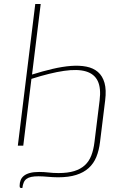

<svg xmlns="http://www.w3.org/2000/svg" viewBox="-20 -723 602 953"><path d="M155 -703H182L139 -353Q191.5 -369.5 240.8 -381Q290 -392.5 332.5 -395.8Q375 -399 409 -392.2Q443 -385.5 466 -365.8Q489 -346 498.8 -311.5Q508.5 -277 502 -225L476.5 -18.5Q471.5 23.5 458.2 56Q445 88.5 420.2 111Q395.5 133.5 358.2 145.2Q321 157 268 157Q253.5 157 241.5 156.2Q229.5 155.5 218.2 154.5Q207 153.5 195.5 152.8Q184 152 171.5 152Q150 152 135.5 155Q121 158 111.8 164.8Q102.5 171.5 97.8 182.8Q93 194 91 210H85Q80.5 210 79 207.5Q77.5 205 77.5 198.5Q77.5 183.5 82.5 171Q87.5 158.5 98.8 149.5Q110 140.5 128.5 135.5Q147 130.5 174.5 130.5Q187 130.5 198.2 131.2Q209.5 132 220.8 133.2Q232 134.5 244 135.2Q256 136 270.5 136Q316.5 136 348.2 126.2Q380 116.5 401 97.2Q422 78 433.2 49Q444.5 20 449 -18.5L474.5 -225Q482 -285.5 465.2 -320.8Q448.5 -356 406.8 -368.5Q365 -381 297.5 -371.2Q230 -361.5 136 -331.5L95.5 0H68.5Z"/></svg>

Font: Lato Thin
Style: Italic
Weight: 200
Italic angle: -7°
Designer: Lukasz Dziedzic
Foundry: tyPoland Lukasz Dziedzic
Version: Version 2.007; 2014-02-27